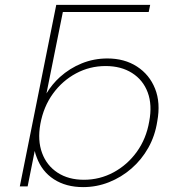

<svg xmlns="http://www.w3.org/2000/svg" viewBox="-20 -762 715 785"><path d="M61 0 210 -742H594L588 -713H237L170 -380Q193 -418 225 -447Q265 -483 314.5 -503Q364 -523 419 -523Q489 -523 540 -490Q591 -457 614 -399.5Q637 -342 623 -266Q614 -207 586.5 -158Q559 -109 517.5 -73Q476 -37 425.5 -17Q375 3 320 3Q250 3 200.5 -29Q151 -61 130 -119Q125 -131 122 -145L93 0ZM323 -27Q388 -27 444.5 -57.5Q501 -88 539.5 -141.5Q578 -195 590 -265Q603 -333 584 -384Q565 -435 520 -463.5Q475 -492 412 -492Q347 -492 291 -462Q235 -432 196.5 -379Q158 -326 145 -255Q133 -188 152 -136.5Q171 -85 215.5 -56Q260 -27 323 -27Z"/></svg>

Font: Montserrat Thin ExtraLight
Style: Italic
Weight: 250
Italic angle: -11.3°
Version: Version 9.000